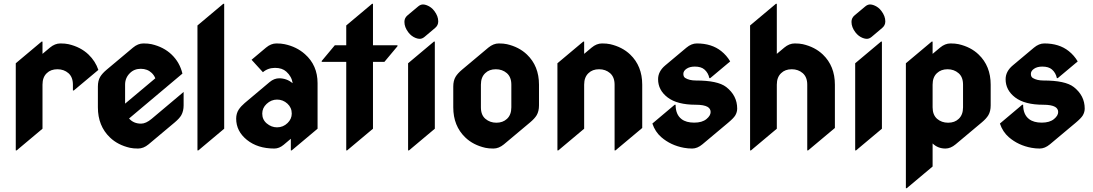

<svg xmlns="http://www.w3.org/2000/svg" viewBox="-20 -777 5790 1017"><path d="M63.5 19.5V-441.9L200.2 -556.6H205.1V-491.7L244.6 -524.9Q271 -546.9 299.8 -546.9Q325.2 -546.9 342.8 -543Q406.7 -528.3 448.7 -488.3Q485.4 -453.1 501 -406.7L371.1 -297.9H366.2V-328.6Q366.2 -368.7 342.3 -389.6Q318.4 -410.2 284.2 -410.2Q249 -410.2 228 -389.6Q205.1 -368.2 205.1 -328.6V-95.2L68.4 19.5Z M802.7 -362.3Q796.4 -378.4 783.7 -390.6Q760.7 -412.6 725.6 -412.6Q690.9 -412.6 668 -389.6Q642.6 -364.7 642.6 -328.6V-228ZM711.4 9.8Q686 9.8 668.5 5.9Q604 -8.8 562.5 -48.8Q498.5 -109.9 498.5 -208.5V-318.4Q498.5 -349.6 510.7 -370.1Q521.5 -388.2 545.4 -408.2L684.6 -524.9Q710.9 -546.9 739.7 -546.9Q765.1 -546.9 782.7 -543Q846.7 -528.3 888.7 -488.3Q932.1 -446.8 946.3 -387.2L663.6 -149.4Q687.5 -122.1 727.1 -122.1Q752.9 -122.1 783.2 -147.5L952.6 -290V-218.8Q952.6 -189 940.4 -167Q930.7 -149.9 905.8 -128.9L766.6 -12.2Q740.2 9.8 711.4 9.8Z M1025.9 19.5V-642.1L1162.6 -756.8H1167.5V-95.2L1030.8 19.5Z M1369.1 -175.3Q1369.1 -143.6 1392.6 -123.5Q1417.5 -102.5 1447.3 -102.5Q1480 -102.5 1503.4 -125.5Q1525.4 -147 1525.4 -175.3Q1525.4 -207 1502.4 -228Q1479 -249.5 1447.3 -249.5Q1416.5 -249.5 1392.1 -226.6Q1369.1 -205.1 1369.1 -175.3ZM1525.4 19.5H1520.5V-42L1482.9 -10.3Q1459 9.8 1433.1 9.8Q1344.7 9.8 1287.8 -36.1Q1231 -82 1231 -148.4Q1231 -175.8 1244.6 -196.8Q1256.8 -214.8 1275.9 -231L1408.2 -342.3Q1432.1 -362.3 1459 -362.3Q1498 -362.3 1530.3 -336.4Q1524.9 -372.1 1496.6 -397.5Q1474.6 -417.5 1437 -417.5Q1399.4 -417.5 1372.6 -394.5L1312.5 -460.4L1389.2 -524.9Q1415.5 -546.9 1444.3 -546.9Q1469.7 -546.9 1487.3 -543Q1550.8 -529.8 1595.2 -490.2Q1662.1 -431.2 1662.1 -336.4V-95.2Z M1814 19.5V-449.2H1684.1V-454.1L1753.4 -537.1H1814V-642.1L1950.7 -756.8H1955.6V-537.1H2085.4V-532.2L2016.1 -449.2H1955.6V-95.2L1818.8 19.5Z M2203.1 -571.3Q2193.8 -571.3 2182.1 -575.7Q2159.2 -584.5 2143.1 -605.5Q2122.1 -632.8 2122.1 -661.1Q2122.1 -682.1 2138.7 -695.8L2195.3 -743.2Q2207.5 -753.4 2220.7 -753.4Q2230 -753.4 2241.2 -749Q2265.1 -739.7 2280.3 -719.2Q2301.3 -691.9 2301.3 -663.6Q2301.3 -642.6 2284.7 -628.9L2228.5 -581.5Q2216.3 -571.3 2203.1 -571.3ZM2141.6 19.5V-441.9L2278.3 -556.6H2283.2V-95.2L2146.5 19.5Z M2593.8 9.8Q2568.4 9.8 2550.8 5.9Q2486.3 -8.8 2444.8 -48.8Q2380.9 -109.9 2380.9 -208.5V-318.4Q2380.9 -349.6 2393.1 -370.1Q2403.8 -388.2 2427.7 -408.2L2566.9 -524.9Q2593.8 -546.9 2622.1 -546.9Q2647.5 -546.9 2665 -543Q2729 -528.3 2771 -488.3Q2835 -427.2 2835 -328.6V-218.8Q2835 -188 2822.8 -167Q2812.5 -149.4 2788.1 -128.9L2648.9 -12.2Q2622.1 9.8 2593.8 9.8ZM2665.5 -147.5Q2688.5 -168.9 2688.5 -208.5V-328.6Q2688.5 -368.7 2664.6 -389.6Q2640.6 -410.2 2606.4 -410.2Q2571.3 -410.2 2550.3 -389.6Q2527.3 -368.2 2527.3 -328.6V-208.5Q2527.3 -167.5 2551.3 -147.5Q2575.2 -127 2609.4 -127Q2643.6 -127 2665.5 -147.5Z M2932.6 19.5V-441.9L3069.3 -556.6H3074.2V-491.7L3113.8 -524.9Q3140.1 -546.9 3168.9 -546.9Q3194.3 -546.9 3211.9 -543Q3275.9 -528.3 3317.9 -488.3Q3381.8 -427.2 3381.8 -328.6V-99.1L3240.2 19.5H3235.4V-328.6Q3235.4 -368.7 3211.4 -389.6Q3187.5 -410.2 3153.3 -410.2Q3118.2 -410.2 3097.2 -389.6Q3074.2 -368.2 3074.2 -328.6V-95.2L2937.5 19.5Z M3646.5 9.8Q3624.5 9.8 3603 5.9Q3533.2 -6.8 3482.9 -50.3Q3450.2 -78.6 3435.5 -122.6L3553.7 -222.2H3558.6Q3558.6 -169.9 3590.3 -146Q3614.7 -127.4 3657.2 -127.4Q3699.2 -127.4 3722.2 -146.5Q3744.1 -164.6 3744.1 -183.6Q3744.1 -201.2 3728 -210.9Q3708.5 -222.2 3665 -222.2Q3567.4 -222.2 3516.6 -260.7Q3465.8 -299.3 3465.8 -357.4Q3465.8 -398.9 3503.9 -430.7L3615.7 -524.4Q3642.6 -546.9 3670.9 -546.9Q3749.5 -546.9 3800.3 -506.3Q3829.1 -483.4 3847.7 -451.7L3742.2 -363.3H3737.3Q3731.4 -391.6 3710.9 -409.2Q3693.4 -424.3 3660.2 -424.3Q3633.3 -424.3 3616.5 -412.8Q3599.6 -401.4 3599.6 -385.7Q3599.6 -370.1 3609.9 -363.8Q3631.3 -350.6 3666 -350.6Q3781.7 -350.6 3826.2 -316.4Q3884.8 -271 3884.8 -201.7Q3884.8 -183.1 3874.5 -165.5Q3865.7 -150.9 3835.9 -126L3700.7 -12.7Q3673.8 9.8 3646.5 9.8Z M3953.1 19.5V-642.1L4089.8 -756.8H4094.7V-491.7L4134.3 -524.9Q4160.6 -546.9 4189.5 -546.9Q4214.8 -546.9 4232.4 -543Q4296.4 -528.3 4338.4 -488.3Q4402.3 -427.2 4402.3 -328.6V-99.1L4260.7 19.5H4255.9V-328.6Q4255.9 -368.7 4231.9 -389.6Q4208 -410.2 4173.8 -410.2Q4138.7 -410.2 4117.7 -389.6Q4094.7 -368.2 4094.7 -328.6V-95.2L3958 19.5Z M4571.3 -571.3Q4562 -571.3 4550.3 -575.7Q4527.3 -584.5 4511.2 -605.5Q4490.2 -632.8 4490.2 -661.1Q4490.2 -682.1 4506.8 -695.8L4563.5 -743.2Q4575.7 -753.4 4588.9 -753.4Q4598.1 -753.4 4609.4 -749Q4633.3 -739.7 4648.4 -719.2Q4669.4 -691.9 4669.4 -663.6Q4669.4 -642.6 4652.8 -628.9L4596.7 -581.5Q4584.5 -571.3 4571.3 -571.3ZM4509.8 19.5V-441.9L4646.5 -556.6H4651.4V-95.2L4514.6 19.5Z M4942.9 -389.6Q4919.9 -368.2 4919.9 -328.6V-208.5Q4919.9 -168.5 4943.8 -147.5Q4967.8 -127 5002 -127Q5037.1 -127 5058.1 -147.5Q5081.1 -168.9 5081.1 -208.5V-328.6Q5081.1 -369.6 5057.1 -389.6Q5033.2 -410.2 4999 -410.2Q4964.8 -410.2 4942.9 -389.6ZM4987.8 9.8Q4947.8 9.8 4919.9 -17.1V105L4783.2 219.7H4778.3V-441.9L4915 -556.6H4919.9V-491.7L4959.5 -524.9Q4985.8 -546.9 5014.6 -546.9Q5040 -546.9 5057.6 -543Q5122.1 -528.3 5163.6 -488.3Q5227.5 -427.2 5227.5 -328.6V-218.8Q5227.5 -187.5 5215.3 -167Q5204.6 -148.9 5180.7 -128.9L5041.5 -12.2Q5015.1 9.8 4987.8 9.8Z M5487.3 9.8Q5465.3 9.8 5443.8 5.9Q5374 -6.8 5323.7 -50.3Q5291 -78.6 5276.4 -122.6L5394.5 -222.2H5399.4Q5399.4 -169.9 5431.2 -146Q5455.6 -127.4 5498 -127.4Q5540 -127.4 5563 -146.5Q5585 -164.6 5585 -183.6Q5585 -201.2 5568.8 -210.9Q5549.3 -222.2 5505.9 -222.2Q5408.2 -222.2 5357.4 -260.7Q5306.6 -299.3 5306.6 -357.4Q5306.6 -398.9 5344.7 -430.7L5456.5 -524.4Q5483.4 -546.9 5511.7 -546.9Q5590.3 -546.9 5641.1 -506.3Q5669.9 -483.4 5688.5 -451.7L5583 -363.3H5578.1Q5572.3 -391.6 5551.8 -409.2Q5534.2 -424.3 5501 -424.3Q5474.1 -424.3 5457.3 -412.8Q5440.4 -401.4 5440.4 -385.7Q5440.4 -370.1 5450.7 -363.8Q5472.2 -350.6 5506.8 -350.6Q5622.6 -350.6 5667 -316.4Q5725.6 -271 5725.6 -201.7Q5725.6 -183.1 5715.3 -165.5Q5706.5 -150.9 5676.8 -126L5541.5 -12.7Q5514.6 9.8 5487.3 9.8Z"/></svg>

Font: Gothica
Style: Bold
Weight: 700
Designer: Wojciech Kalinowski "wmk69" (wmk69@o2.pl)
Foundry: Wojciech Kalinowski "wmk69" (wmk69@o2.pl)
Version: Version 2.1.0; 2021-05-14